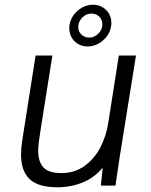

<svg xmlns="http://www.w3.org/2000/svg" viewBox="-20 -785 640 812"><path d="M69 -130Q69 -160 74 -190.5L130.5 -550H201.5L150 -225.5Q141.5 -172.5 141.5 -147Q141.5 -102 163.2 -77.5Q185 -53 239.5 -53Q296 -53 338 -83.5Q380 -114 404.5 -161.8Q429 -209.5 437.5 -262.5L482.5 -550H555L485.5 -116.5L470 -12L468.5 0H406.5L414.5 -76Q379.5 -33.5 329.2 -13.2Q279 7 224 7Q141 7 105 -27.8Q69 -62.5 69 -130ZM273 -666Q273 -674 274.5 -682Q278.5 -704.5 293 -723.5Q307.5 -742.5 328.8 -753.8Q350 -765 373 -765Q395.5 -765 413.2 -754.8Q431 -744.5 441 -727Q451 -709.5 451 -688Q451 -680.5 449.5 -672Q445.5 -649 430.8 -630Q416 -611 395 -599.8Q374 -588.5 351 -588.5Q328.5 -588.5 310.8 -598.8Q293 -609 283 -626.5Q273 -644 273 -666ZM413 -681.5Q413 -701 400 -714.2Q387 -727.5 367 -727.5Q352.5 -727.5 339.5 -719.8Q326.5 -712 318.8 -699Q311 -686 311 -671.5Q311 -652 324.2 -639Q337.5 -626 357.5 -626Q371.5 -626 384.2 -633.8Q397 -641.5 405 -654.2Q413 -667 413 -681.5Z"/></svg>

Font: JuliaMono Light
Style: Italic
Weight: 300
Italic angle: -9°
Monospace: yes
Designer: cormullion
Foundry: corm
Version: Version 0.054; ttfautohint (v1.8.4)